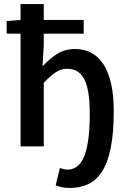

<svg xmlns="http://www.w3.org/2000/svg" viewBox="-20 -726 640 952"><path d="M325 206Q302 206 285 202Q268 198 256 193L277 107Q286 110 295.5 112.5Q305 115 315 115Q338 115 358 102.5Q378 90 393 59Q408 28 416.5 -25.5Q425 -79 425 -162Q425 -224 418 -266.5Q411 -309 396.5 -335.5Q382 -362 361 -373.5Q340 -385 312 -385Q282 -385 256 -367.5Q230 -350 197 -315V0H82V-559H13V-622L82 -627V-706H197V-627H395V-559H197V-504L191 -400H194Q225 -434 263 -458.5Q301 -483 352 -483Q446 -483 495 -404Q544 -325 544 -176Q544 -66 529 7.5Q514 81 485.5 125Q457 169 416.5 187.5Q376 206 325 206Z"/></svg>

Font: Source Code Pro Semibold
Style: Regular
Weight: 600
Monospace: yes
Designer: Paul D. Hunt, Teo Tuominen
Foundry: Adobe Systems Incorporated
Version: Version 2.030;PS 1.000;hotconv 16.6.51;makeotf.lib2.5.65220